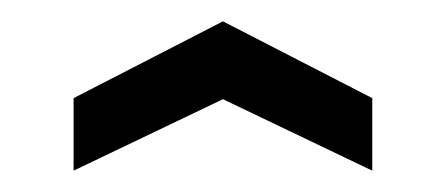

<svg xmlns="http://www.w3.org/2000/svg" viewBox="-20 -597 413 180"><path d="M49 -437V-505L189 -577L329 -505V-437L189 -504Z"/></svg>

Font: Gulax
Style: Regular
Weight: 400
Designer: Morgan Gilbert
Foundry: VTF
Version: Version 1.001;hotconv 1.0.109;makeotfexe 2.5.65596